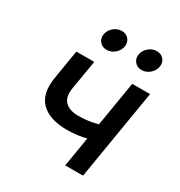

<svg xmlns="http://www.w3.org/2000/svg" viewBox="-176 -872 931 994"><g transform="rotate(30 289.5 -375.0)"><path d="M272.5 -163.6Q169.4 -163.6 118.9 -213.6Q68.4 -263.7 85 -364.7L113.8 -539.1H220.7L191.4 -365.2Q182.1 -308.1 209 -282Q235.8 -255.9 287.6 -255.9Q335.9 -255.9 377.9 -265.1Q419.9 -274.4 465.3 -289.6L450.2 -196.8Q423.8 -187 395.3 -179.4Q366.7 -171.9 335.9 -167.7Q305.2 -163.6 272.5 -163.6ZM358.4 0 447.8 -539.1H554.2L464.8 0ZM453.1 -625Q427.2 -625 411.6 -643.3Q396 -661.6 400.4 -687.5Q404.8 -713.4 426.3 -731.4Q447.8 -749.5 474.1 -749.5Q500.5 -749.5 515.9 -731.4Q531.2 -713.4 526.9 -687.5Q522.5 -661.6 501 -643.3Q479.5 -625 453.1 -625ZM244.1 -625Q217.8 -625 202.4 -643.3Q187 -661.6 191.4 -687.5Q195.8 -713.4 217.3 -731.4Q238.8 -749.5 265.1 -749.5Q291.5 -749.5 306.6 -731.4Q321.8 -713.4 317.9 -687.5Q313.5 -661.6 292 -643.3Q270.5 -625 244.1 -625Z"/></g></svg>

Font: Inter 18pt Medium
Style: Italic
Weight: 500
Italic angle: -9.3988°
Designer: Rasmus Andersson
Foundry: rsms
Version: Version 4.001;git-66647c0bb